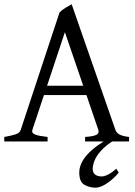

<svg xmlns="http://www.w3.org/2000/svg" viewBox="-20 -663 635 900"><path d="M0 0V-21Q33.2 -26.9 52.7 -33.2Q72.3 -39.6 77.1 -54.2L258.8 -604Q270 -616.2 286.6 -626.2Q303.2 -636.2 315.9 -643.1L521 -54.2Q525.9 -40.5 539.8 -32.7Q553.7 -24.9 585 -21V0H378.9V-21Q416.5 -23.4 431.4 -30.8Q446.3 -38.1 440.9 -54.2L385.3 -217.3H186L131.8 -54.2Q127 -39.1 145 -32.2Q163.1 -25.4 203.1 -21V0ZM200.7 -261.2H370.1L284.2 -512.2ZM427.7 216.8Q399.4 216.8 375.5 203.1Q351.6 189.5 351.6 146Q351.6 102.5 390.1 60.5Q428.7 18.6 502 -21L523.9 -11.7Q477.1 17.1 453.6 43.5Q430.2 69.8 422.4 91.6Q414.6 113.3 414.6 128.9Q414.6 147 426.3 155.5Q438 164.1 456.5 164.1Q468.8 164.1 486.6 155.3Q504.4 146.5 524.9 127.9L536.6 146Q515.6 172.4 483.9 194.6Q452.1 216.8 427.7 216.8Z"/></svg>

Font: David Libre
Style: Regular
Weight: 400
Designer: Ismar David, J. Victor Gaultney, Annie Olsen and Meir Sadan
Foundry: Monotype Imaging Inc. & SIL International
Version: Version 1.100; ttfautohint (v1.8.4.7-5d5b)